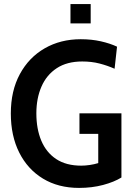

<svg xmlns="http://www.w3.org/2000/svg" viewBox="-20 -906 659 940"><path d="M367 14Q265.5 14 190.5 -31.5Q115.5 -77 74.2 -159Q33 -241 33 -350.5Q33 -461.5 77.2 -543.2Q121.5 -625 199 -669.5Q276.5 -714 375.5 -714Q428 -714 473.5 -703.8Q519 -693.5 553 -677.5L541 -569.5Q506 -585 467.2 -595Q428.5 -605 382.5 -605Q308 -605 258 -572.2Q208 -539.5 183 -482Q158 -424.5 158 -351Q158 -275 182.2 -217.2Q206.5 -159.5 255.2 -127.2Q304 -95 377.5 -95Q397 -95 419.2 -98.2Q441.5 -101.5 461 -107.5V-250.5H369V-351H574.5V-37Q539 -15 484.8 -0.5Q430.5 14 367 14ZM325 -791.5V-886H424V-791.5Z"/></svg>

Font: Cabin SemiCondensed SemiBold
Style: Regular
Weight: 600
Width: 4
Designer: Pablo Impallari
Foundry: Pablo Impallari. http://www.impallari.com Igino Marini. http://www.ikern.com
Version: Version 3.001